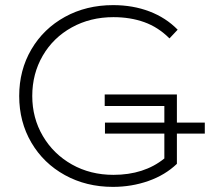

<svg xmlns="http://www.w3.org/2000/svg" viewBox="-20 -725 845 750"><path d="M55 -350Q55 -451 102.5 -532Q150 -613 233.5 -659Q317 -705 422 -705Q499 -705 563.5 -680.5Q628 -656 674 -609L642 -575Q598 -619 543.5 -638.5Q489 -658 423 -658Q333 -658 260.5 -618Q188 -578 147 -507.5Q106 -437 106 -350Q106 -264 147.5 -193.5Q189 -123 261 -82.5Q333 -42 423 -42Q543 -42 622 -106V-203H390V-246H622V-311H389V-356H671V-246H780V-203H671V-85Q625 -41 559.5 -18Q494 5 421 5Q317 5 233.5 -41Q150 -87 102.5 -168Q55 -249 55 -350Z"/></svg>

Font: Goldbeck Next Light
Style: Regular
Weight: 300
Designer: Julieta Ulanovsky
Foundry: Julieta Ulanovsky
Version: Version 7.200